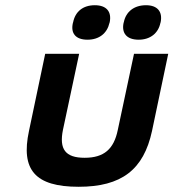

<svg xmlns="http://www.w3.org/2000/svg" viewBox="-20 -706 664 735"><path d="M91 -205C59 -56 114 9 281 9C445 9 530 -56 562 -205L624 -500H493L431 -209C416 -135 378 -102 304 -102C230 -102 206 -135 221 -209L283 -500H153ZM259 -618C250 -579 269 -554 315 -554C360 -554 390 -579 399 -618L400 -621C408 -661 388 -686 343 -686C297 -686 268 -661 260 -621ZM453 -618C445 -579 465 -554 511 -554C555 -554 586 -579 594 -618L595 -621C603 -661 583 -686 539 -686C493 -686 462 -661 454 -621Z"/></svg>

Font: LT Wave Text Bold Italic
Style: Regular
Weight: 700
Designer: Daniel Lyons
Version: Version 2.5 (Glyphs App)